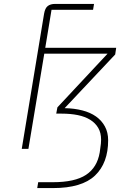

<svg xmlns="http://www.w3.org/2000/svg" viewBox="-20 -760 640 980"><path d="M91 0 205 -690Q210 -719 224 -729.5Q238 -740 261 -740H460L455 -710H243L211 -516H573L568 -482L310 -208Q359 -207 400 -196.5Q441 -186 470 -165.5Q499 -145 515.5 -114.5Q532 -84 532 -44Q532 72 465 136Q398 200 250 200H170L175 170H250Q362 170 419 132.5Q476 95 489 18Q494 -15 495 -27Q496 -39 496 -47Q496 -82 481.5 -107Q467 -132 440.5 -148.5Q414 -165 377 -172.5Q340 -180 295 -180H267L273 -212L529 -486H206L125 0Z"/></svg>

Font: IBM Plex Mono ExtraLight
Style: Italic
Weight: 200
Italic angle: -9°
Monospace: yes
Designer: Mike Abbink, Paul van der Laan, Pieter van Rosmalen
Foundry: Bold Monday
Version: Version 2.3